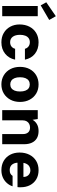

<svg xmlns="http://www.w3.org/2000/svg" viewBox="968 -1794 838 2815"><g transform="rotate(90 1387.5 -387.0)"><path d="M68 0V-521H218V0ZM59 -564 14 -646 218 -786 273 -689Z M601 12Q523 12 464 -22.5Q405 -57 372 -117.5Q339 -178 339 -254Q339 -337 372 -400Q405 -463 464 -498Q523 -533 601 -533Q701 -533 768.5 -480Q836 -427 855 -333H696Q687 -366 661.5 -385.5Q636 -405 600 -405Q565 -405 540.5 -387.5Q516 -370 503.5 -337.5Q491 -305 491 -261Q491 -228 498 -201Q505 -174 519 -155Q533 -136 553 -126Q573 -116 600 -116Q625 -116 644 -124.5Q663 -133 676.5 -149.5Q690 -166 696 -189H855Q836 -97 768 -42.5Q700 12 601 12Z M1217 12Q1143 12 1084.5 -23Q1026 -58 993.5 -119.5Q961 -181 961 -261Q961 -341 993.5 -402.5Q1026 -464 1084.5 -498.5Q1143 -533 1218 -533Q1294 -533 1351.5 -498.5Q1409 -464 1442 -402.5Q1475 -341 1475 -261Q1475 -181 1442 -119.5Q1409 -58 1351 -23Q1293 12 1217 12ZM1217 -118Q1249 -118 1272.5 -134Q1296 -150 1309 -182Q1322 -214 1322 -261Q1322 -308 1309.5 -340Q1297 -372 1273.5 -388Q1250 -404 1218 -404Q1186 -404 1162.5 -388Q1139 -372 1126 -340Q1113 -308 1113 -261Q1113 -214 1126 -182Q1139 -150 1162.5 -134Q1186 -118 1217 -118Z M1595 0V-521H1726L1737 -445Q1759 -485 1800.5 -509Q1842 -533 1902 -533Q1964 -533 2007 -508Q2050 -483 2072.5 -435Q2095 -387 2095 -320V0H1946V-306Q1946 -353 1921.5 -380.5Q1897 -408 1850 -408Q1821 -408 1797 -395.5Q1773 -383 1759 -359Q1745 -335 1745 -300V0Z M2475 12Q2398 12 2340 -21.5Q2282 -55 2249.5 -115.5Q2217 -176 2217 -255Q2217 -336 2249 -399Q2281 -462 2339 -497.5Q2397 -533 2475 -533Q2553 -533 2609 -499.5Q2665 -466 2695.5 -407Q2726 -348 2726 -271Q2726 -261 2726 -249Q2726 -237 2724 -224H2323V-311H2575Q2574 -359 2546 -386Q2518 -413 2476 -413Q2445 -413 2419.5 -397Q2394 -381 2379.5 -349Q2365 -317 2365 -268V-238Q2365 -200 2377 -171.5Q2389 -143 2413.5 -126.5Q2438 -110 2474 -110Q2509 -110 2528 -121.5Q2547 -133 2559 -152H2712Q2698 -107 2664.5 -69Q2631 -31 2583 -9.5Q2535 12 2475 12Z"/></g></svg>

Font: DM Sans 10pt Black
Style: Regular
Weight: 900
Version: Version 4.004;gftools[0.9.30]